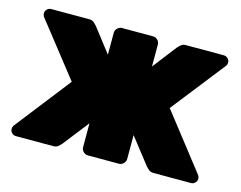

<svg xmlns="http://www.w3.org/2000/svg" viewBox="-78 -638 951 757"><g transform="rotate(15 397.0 -260.0)"><path d="M773 -497Q773 -489 769 -483L597 -264L774 -37Q778 -31 778 -23Q778 -14 771 -7Q764 0 754 0H601Q590 0 583 -5.5Q576 -11 569 -19L487 -124V-27Q487 -16 479 -8Q471 0 460 0H334Q323 0 315 -8Q307 -16 307 -27V-124L225 -19Q218 -11 211 -5.5Q204 0 193 0H40Q30 0 23 -7Q16 -14 16 -23Q16 -31 20 -37L197 -264L25 -483Q21 -489 21 -497Q21 -506 28 -513Q35 -520 45 -520H200Q211 -520 218 -514.5Q225 -509 232 -501L307 -404V-493Q307 -504 315 -512Q323 -520 334 -520H460Q471 -520 479 -512Q487 -504 487 -493V-404L562 -501Q569 -509 576 -514.5Q583 -520 594 -520H749Q759 -520 766 -513Q773 -506 773 -497Z"/></g></svg>

Font: Hezaedrus
Style: Bold
Weight: 700
Designer: Hubert & Fischer
Foundry: Hubert & Fischer
Version: Version 1.10;September 3, 2019;FontCreator 11.5.0.2425 64-bi